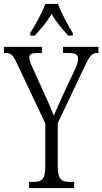

<svg xmlns="http://www.w3.org/2000/svg" viewBox="-25 -951 518 971"><path d="M128 -784V-771H151C183 -807 212 -838 236 -881C259 -838 288 -807 320 -771H343V-784C319 -822 285 -886 268 -931H204C188 -886 152 -822 128 -784ZM122 0H350V-31H328C287 -31 267 -42 267 -112V-328L406 -621C430 -672 443 -683 468 -683H473V-714H294V-683H323C356 -683 370 -675 370 -654C370 -641 366 -625 353 -598L291 -465C272 -423 257 -390 247 -366C233 -403 217 -440 197 -482L141 -606C131 -626 123 -646 123 -659C123 -673 129 -683 162 -683H187V-714H-5V-683H1C30 -683 40 -674 59 -634L204 -327V-110C204 -42 185 -31 142 -31H122Z"/></svg>

Font: Noto Serif Thai ExtraCondensed Light
Style: Regular
Weight: 300
Width: 2
Designer: Monotype Design Team
Foundry: Monotype Imaging Inc.
Version: Version 2.002